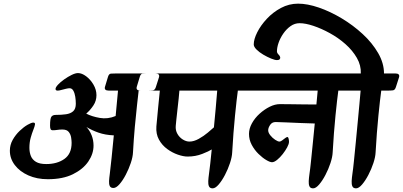

<svg xmlns="http://www.w3.org/2000/svg" viewBox="-20 -1008 2205 1051"><path d="M34 -183Q34 -140 61 -104.5Q88 -69 135 -48Q182 -27 242 -27Q324 -27 379.5 -54.5Q435 -82 463.5 -124Q492 -166 492 -211Q492 -241 481.5 -267.5Q471 -294 453 -313Q482 -295 519 -282Q556 -269 603 -267Q597 -203 591 -145.5Q585 -88 581 -56Q578 -35 577 -17.5Q576 0 581 10.5Q586 21 601 21Q616 21 634 0.5Q652 -20 668.5 -51.5Q685 -83 696 -116Q707 -149 708 -174Q712 -246 718 -313Q724 -380 730 -432Q736 -484 739 -512H784Q806 -512 817 -513.5Q828 -515 833 -531L850 -584Q857 -606 829 -606H620Q598 -606 587 -605Q576 -604 571 -587L555 -534Q548 -512 576 -512H626L613 -373Q570 -355 526.5 -362.5Q483 -370 452 -386Q474 -405 491 -430.5Q508 -456 508 -487Q508 -517 491.5 -545Q475 -573 451.5 -590.5Q428 -608 407 -608Q393 -608 372.5 -598Q352 -588 331.5 -573.5Q311 -559 297.5 -544.5Q284 -530 284 -521Q284 -512 296 -512Q303 -512 315.5 -515.5Q328 -519 341 -522Q354 -525 361 -525Q374 -525 381.5 -511.5Q389 -498 392 -478.5Q395 -459 395 -440Q395 -412 380.5 -399Q366 -386 341 -382.5Q316 -379 285 -379Q269 -379 261.5 -369.5Q254 -360 254 -320Q254 -307 257 -301Q260 -295 269 -295Q282 -295 294 -297Q306 -299 322 -299Q346 -299 356.5 -285.5Q367 -272 369.5 -254.5Q372 -237 372 -226Q372 -166 332.5 -138Q293 -110 233 -110Q197 -110 177 -122Q157 -134 149 -154Q141 -174 141 -199Q141 -229 148 -254Q155 -279 162.5 -297.5Q170 -316 171.5 -326.5Q173 -337 162 -337Q152 -337 131 -325Q110 -313 87.5 -291.5Q65 -270 49.5 -242.5Q34 -215 34 -183Z M729 -534 745 -587Q750 -604 760 -605Q770 -606 784 -606H1372Q1400 -606 1393 -584L1376 -531Q1371 -515 1360 -513.5Q1349 -512 1327 -512H1282Q1279 -491 1275 -456Q1271 -421 1266.5 -376Q1262 -331 1258 -279.5Q1254 -228 1251 -174Q1250 -149 1239 -115.5Q1228 -82 1211.5 -50.5Q1195 -19 1177 2Q1159 23 1144 23Q1129 23 1124 12Q1119 1 1120 -17Q1121 -35 1124 -56Q1127 -78 1131 -113Q1135 -148 1139 -190Q1124 -180 1087 -165.5Q1050 -151 1007 -151Q984 -151 953.5 -161.5Q923 -172 895 -192.5Q867 -213 850 -244Q833 -275 836 -316Q840 -363 845.5 -417.5Q851 -472 855 -512H750Q722 -512 729 -534ZM942 -319Q940 -295 951 -275.5Q962 -256 980.5 -244.5Q999 -233 1017 -233Q1041 -233 1068 -248Q1095 -263 1117.5 -282Q1140 -301 1151 -311Q1156 -361 1160.5 -411.5Q1165 -462 1169 -512H962Q961 -496 958 -468Q955 -440 951.5 -409.5Q948 -379 945.5 -354.5Q943 -330 942 -319Z M1272 -534 1288 -587Q1293 -604 1303 -605Q1313 -606 1327 -606H1922Q1950 -606 1943 -584L1926 -531Q1921 -515 1910 -513.5Q1899 -512 1877 -512H1832Q1829 -491 1825 -456Q1821 -421 1816.5 -376Q1812 -331 1808 -279.5Q1804 -228 1801 -174Q1800 -149 1789 -115.5Q1778 -82 1761.5 -50.5Q1745 -19 1727 2Q1709 23 1694 23Q1679 23 1674 12Q1669 1 1670 -17Q1671 -35 1674 -56Q1678 -82 1682.5 -127Q1687 -172 1692.5 -225.5Q1698 -279 1703 -332Q1671 -333 1628 -334.5Q1585 -336 1547 -338Q1509 -340 1489 -340Q1469 -340 1458.5 -324Q1448 -308 1448 -295Q1448 -282 1459.5 -267.5Q1471 -253 1486 -243Q1501 -233 1510 -233Q1516 -233 1524.5 -239.5Q1533 -246 1541 -252Q1549 -258 1553 -258Q1558 -258 1560 -248.5Q1562 -239 1562 -232Q1562 -220 1552 -201.5Q1542 -183 1527.5 -164.5Q1513 -146 1497 -133Q1481 -120 1469 -120Q1458 -120 1437.5 -132Q1417 -144 1395 -165.5Q1373 -187 1358 -215Q1343 -243 1343 -275Q1343 -304 1359 -333Q1375 -362 1401 -385.5Q1427 -409 1456 -423.5Q1485 -438 1512 -438Q1535 -438 1570 -437.5Q1605 -437 1643.5 -436.5Q1682 -436 1712 -436L1719 -512H1293Q1265 -512 1272 -534Z M1369 -765Q1369 -793 1388 -831Q1407 -869 1440.5 -905Q1474 -941 1518 -964.5Q1562 -988 1612 -988Q1663 -988 1725.5 -966.5Q1788 -945 1850.5 -907.5Q1913 -870 1965.5 -821.5Q2018 -773 2050 -717.5Q2082 -662 2082 -606H2143Q2171 -606 2164 -584L2147 -531Q2142 -515 2131 -513.5Q2120 -512 2098 -512H2067Q2064 -491 2060 -456Q2056 -421 2051.5 -376Q2047 -331 2043 -279.5Q2039 -228 2036 -174Q2035 -149 2024 -115.5Q2013 -82 1996.5 -50.5Q1980 -19 1962 2Q1944 23 1929 23Q1914 23 1909 12Q1904 1 1905 -17Q1906 -35 1909 -56Q1913 -82 1917.5 -127.5Q1922 -173 1927.5 -228Q1933 -283 1938 -338Q1943 -393 1947.5 -439Q1952 -485 1954 -512H1843Q1816 -512 1823 -534L1839 -587Q1844 -604 1853.5 -605Q1863 -606 1877 -606H1955Q1957 -650 1933.5 -691Q1910 -732 1871 -766.5Q1832 -801 1785.5 -826.5Q1739 -852 1695.5 -866.5Q1652 -881 1620 -881Q1593 -881 1570.5 -865Q1548 -849 1531 -824.5Q1514 -800 1505 -774Q1496 -748 1496 -727Q1496 -718 1505 -709Q1514 -700 1514 -691Q1514 -688 1510.5 -683.5Q1507 -679 1496 -679Q1485 -679 1464 -687.5Q1443 -696 1421 -709Q1399 -722 1384 -737Q1369 -752 1369 -765Z"/></svg>

Font: Alkatra
Style: Regular
Weight: 400
Designer: Suman Bhandary
Version: Version 1.100;gftools[0.9.22]